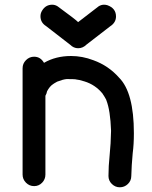

<svg xmlns="http://www.w3.org/2000/svg" viewBox="-20 -791 646 816"><path d="M489 5Q470 5 455.5 -9Q441 -23 441 -43Q441 -84 446 -132Q451 -180 452 -235Q449 -322 432 -365Q431 -366 431 -368Q421 -386 417 -391L416 -393Q385 -431 339 -445Q313 -453 305 -453Q301 -455 264 -455Q249 -454 223 -444Q207 -435 205 -433Q191 -424 180 -403Q178 -392 173 -384V-49Q173 -29 159 -14.5Q145 0 125 0Q105 0 90.5 -14.5Q76 -29 76 -49V-501Q76 -521 90.5 -535.5Q105 -550 125 -550Q152 -550 167 -524Q217 -553 282 -553Q330 -553 377 -535Q441 -512 486 -461Q549 -398 549 -225Q549 -177 544 -140Q539 -87 538 -43Q538 -23 523.5 -9Q509 5 489 5ZM312 -586Q293 -586 278 -601L176 -680Q152 -695 152 -722Q152 -735 159 -746Q174 -771 202 -771Q214 -771 225 -764Q303 -707 312 -697Q314 -698 399 -764Q410 -771 422 -771Q429 -771 436 -769Q473 -756 473 -721Q473 -695 448 -679L347 -601Q332 -586 312 -586Z"/></svg>

Font: Bad Comic
Style: Regular
Weight: 400
Designer: GGBotNet
Foundry: f0n7
Version: 0.9